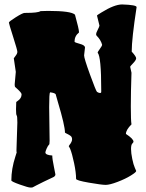

<svg xmlns="http://www.w3.org/2000/svg" viewBox="-20 -820 654 863"><path d="M565 -520 571 -493Q568 -405 568 -341.5Q568 -278 571 -261Q546 -236 546 -218Q580 -196 580 -183Q580 -180 574.5 -174.5Q569 -169 569 -150.5Q569 -132 574.5 -105.5Q580 -79 586 -66L592 -52V-51Q592 -46 568 -31Q544 -16 508.5 -2.5Q473 11 455 11Q437 11 379.5 1Q322 -9 322 -16Q322 -44 313 -87Q304 -130 295 -152L289 -163Q289 -164 292 -168Q304 -183 304 -193.5Q304 -204 297.5 -209Q291 -214 282.5 -218Q274 -222 272 -224Q272 -255 240 -362L230 -397Q224 -403 205 -405Q201 -401 201 -339L203 -187L202 -172Q195 -165 189.5 -152Q184 -139 184 -135Q184 -123 215 -121Q215 -105 222 -72Q229 -39 229 -36Q229 -27 216 -22Q173 -2 144 13L127 22Q126 23 116.5 23Q107 23 69 9.5Q31 -4 31 -9Q31 -61 49 -116L55 -135Q54 -136 54 -145L58 -269Q58 -298 55 -301Q52 -304 52 -329L53 -361Q53 -362 59 -366Q77 -378 77 -396Q77 -403 57 -421L48 -429Q46 -431 46 -441L51 -497L42 -558Q42 -559 50 -569Q58 -579 58 -587Q58 -595 39 -654.5Q20 -714 20 -718.5Q20 -723 51 -742.5Q82 -762 91 -762H96Q151 -762 162 -770Q176 -771 196 -771Q300 -771 317 -754Q335 -689 335 -676V-674Q315 -658 315 -633Q315 -629 338.5 -623Q362 -617 362 -606L358 -571Q358 -558 384.5 -485Q411 -412 416 -407Q424 -402 429.5 -402Q435 -402 435 -407V-416Q435 -565 419 -583Q419 -587 429 -600.5Q439 -614 439 -619Q433 -641 414 -660Q412 -662 412 -667Q412 -672 419.5 -686.5Q427 -701 427 -705L416 -750Q416 -752 436 -764Q494 -800 529 -800Q594 -798 594 -788Q572 -645 572 -588Q592 -566 592 -558Q592 -550 578.5 -536Q565 -522 565 -520Z"/></svg>

Font: Piedra
Style: Regular
Weight: 400
Designer: Angel Koziupa & Ale Paul
Foundry: Angel Koziupa and Alejandro Paul
Version: Version 1.000